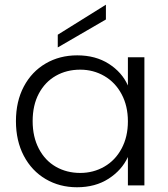

<svg xmlns="http://www.w3.org/2000/svg" viewBox="-20 -790 715 818"><path d="M47.9 -273.9Q47.9 -357.9 81.5 -421.4Q115.2 -484.9 174.6 -519.5Q233.9 -554.2 309.1 -554.2Q387.2 -554.2 443.6 -518.1Q500 -481.9 524.9 -425.8V-545.9H595.2V0H524.9V-121.1Q499 -64.9 442.6 -28.6Q386.2 7.8 308.1 7.8Q233.9 7.8 174.6 -27.1Q115.2 -62 81.5 -126Q47.9 -189.9 47.9 -273.9ZM119.1 -273.9Q119.1 -207 145.5 -156.5Q171.9 -106 218 -79.6Q264.2 -53.2 321.8 -53.2Q377.9 -53.2 424.6 -80.1Q471.2 -106.9 498 -157Q524.9 -207 524.9 -272.9Q524.9 -338.9 498 -388.9Q471.2 -439 424.6 -466.1Q377.9 -493.2 321.8 -493.2Q263.7 -493.2 217.8 -467Q171.9 -440.9 145.5 -391.4Q119.1 -341.8 119.1 -273.9ZM226.1 -587.9V-642.1L431.2 -770V-707Z"/></svg>

Font: Poppins Light
Style: Regular
Weight: 300
Designer: Ninad Kale (Devanagari), Jonny Pinhorn (Latin)
Foundry: Indian Type Foundry
Version: 4.004